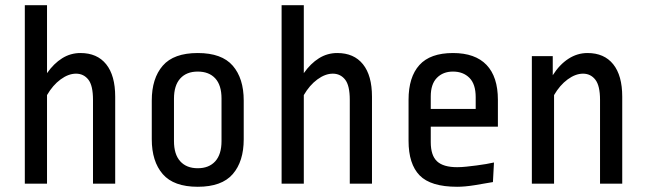

<svg xmlns="http://www.w3.org/2000/svg" viewBox="-20 -703 2472 735"><path d="M75 0V-683H160V-423Q186 -460 218 -480Q250 -500 288 -500Q352 -500 386.5 -457Q421 -414 421 -333V0H336V-321Q336 -376 318 -398.5Q300 -421 271 -421Q242 -421 212 -399Q182 -377 160 -339V0Z M828 -326Q828 -377 804 -403Q780 -429 737 -429Q694 -429 670 -402.5Q646 -376 646 -325V-163Q646 -112 670 -85.5Q694 -59 737 -59Q780 -59 804 -85.5Q828 -112 828 -163ZM913 -170Q913 -85 871 -36.5Q829 12 737 12Q645 12 603 -36.5Q561 -85 561 -170V-318Q561 -403 603 -451.5Q645 -500 737 -500Q829 -500 871 -451.5Q913 -403 913 -318Z M1058 0V-683H1143V-423Q1169 -460 1201 -480Q1233 -500 1271 -500Q1335 -500 1369.5 -457Q1404 -414 1404 -333V0H1319V-321Q1319 -376 1301 -398.5Q1283 -421 1254 -421Q1225 -421 1195 -399Q1165 -377 1143 -339V0Z M1544 -321Q1544 -408 1585.5 -454Q1627 -500 1714 -500Q1799 -500 1842.5 -454.5Q1886 -409 1886 -321V-218H1629V-159Q1629 -108 1653 -85.5Q1677 -63 1730 -63Q1746 -63 1765 -65Q1784 -67 1803.5 -69.5Q1823 -72 1840.5 -75Q1858 -78 1871 -81L1867 -6Q1834 0 1796.5 6Q1759 12 1730 12Q1629 12 1586.5 -31.5Q1544 -75 1544 -164ZM1629 -286H1801V-331Q1801 -381 1777 -405Q1753 -429 1714 -429Q1676 -429 1652.5 -405Q1629 -381 1629 -334Z M2016 0V-488H2096V-415Q2122 -456 2156 -478Q2190 -500 2229 -500Q2293 -500 2327.5 -457Q2362 -414 2362 -333V0H2277V-321Q2277 -375 2259 -398Q2241 -421 2212 -421Q2183 -421 2153 -399Q2123 -377 2101 -339V0Z"/></svg>

Font: Ropa Sans
Style: Regular
Weight: 400
Designer: Botio Nikoltchev
Foundry: Botjo Nikoltchev
Version: Version 1.002